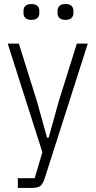

<svg xmlns="http://www.w3.org/2000/svg" viewBox="-20 -727 474 947"><path d="M359 -512H413L201 151Q192 180 179 190Q166 200 135 200H68V152H151L189 24L18 -512H73L162 -228L212 -48H220L270 -228ZM135 -629Q115 -629 105.5 -638Q96 -647 96 -661V-675Q96 -689 105.5 -698Q115 -707 135 -707Q155 -707 164.5 -698Q174 -689 174 -675V-661Q174 -647 164.5 -638Q155 -629 135 -629ZM303 -629Q283 -629 273.5 -638Q264 -647 264 -661V-675Q264 -689 273.5 -698Q283 -707 303 -707Q323 -707 332.5 -698Q342 -689 342 -675V-661Q342 -647 332.5 -638Q323 -629 303 -629Z"/></svg>

Font: IBM Plex Sans Cond Light
Style: Regular
Weight: 300
Width: 3
Designer: Mike Abbink, Paul van der Laan, Pieter van Rosmalen
Foundry: Bold Monday
Version: Version 1.3